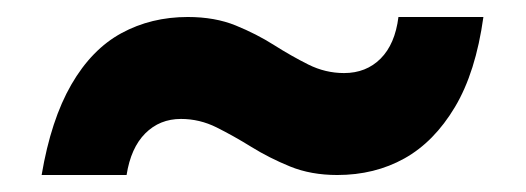

<svg xmlns="http://www.w3.org/2000/svg" viewBox="-20 -431 619 226"><path d="M377 -225Q346 -225 321.5 -235Q297 -245 276 -258Q255 -271 235 -281Q215 -291 193 -291Q168 -291 151 -274Q134 -257 129 -225H29Q40 -290 64 -331.5Q88 -373 123 -392Q158 -411 201 -411Q233 -411 257.5 -401Q282 -391 302.5 -378Q323 -365 343 -355Q363 -345 385 -345Q411 -345 428 -362Q445 -379 449 -411H549Q540 -346 515.5 -305Q491 -264 456 -244.5Q421 -225 377 -225Z"/></svg>

Font: DM Sans 24pt
Style: Bold
Weight: 700
Designer: Colophon Foundry, Jonny Pinhorn
Foundry: Colophon Foundry
Version: Version 4.004;gftools[0.9.30]